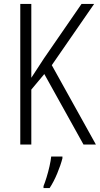

<svg xmlns="http://www.w3.org/2000/svg" viewBox="-20 -734 507 975"><path d="M467 0H404L205 -358L139 -279V0H83V-714H139V-339Q149 -355 165.5 -379.5Q182 -404 203 -437L394 -714H458L243 -403ZM297 70Q288 105 270.5 147Q253 189 232 221H201V211Q208 194 216.5 166.5Q225 139 231.5 110Q238 81 240 61H297Z"/></svg>

Font: Noto Sans Telugu Condensed Light
Style: Regular
Weight: 300
Width: 3
Designer: Jelle Bosma - Monotype Design Team
Foundry: Monotype Imaging Inc.
Version: Version 2.005; ttfautohint (v1.8.4.7-5d5b)